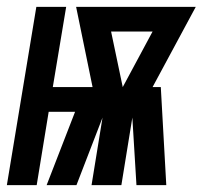

<svg xmlns="http://www.w3.org/2000/svg" viewBox="-53 -540 591 560"><path d="M-33 0 53 -520H140L101 -286H217L169 -520H518L392 -286H416L432 0H345L333 -197L301 0H214L246 -197L170 0H83L166 -214H89L54 0ZM305 -286 392 -448H271Z"/></svg>

Font: Iosevka Heavy Oblique
Style: Regular
Weight: 900
Italic angle: -9°
Monospace: yes
Designer: Belleve Invis
Foundry: Belleve Invis
Version: Version 32.5.0; ttfautohint (v1.8.4)